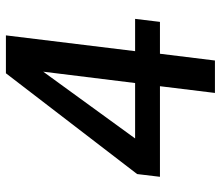

<svg xmlns="http://www.w3.org/2000/svg" viewBox="-69 -682 751 653"><g transform="rotate(-90 306.5 -355.5)"><path d="M316.9 0 339.8 -187H31.7L41 -264.6L383.8 -710.9H512.7L459 -271.5H568.8L558.6 -187H450.2L427.2 0ZM162.1 -271.5H350.6L389.2 -584Q373.5 -562 162.1 -271.5Z"/></g></svg>

Font: Muli
Style: Semi-BoldItalic
Weight: 600
Italic angle: -7°
Designer: Vernon Adams
Foundry: newtypography
Version: Version 2.0; ttfautohint (v1.00rc1.2-2d82) -l 8 -r 50 -G 200